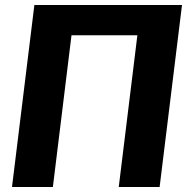

<svg xmlns="http://www.w3.org/2000/svg" viewBox="-20 -748 762 768"><path d="M618.5 0H455L529.5 -607H266L191.5 0H28L117.5 -728H708Z"/></svg>

Font: Lato ExtraBold
Style: Italic
Weight: 800
Italic angle: -7°
Designer: Lukasz Dziedzic with Adam Twardoch and Botio Nikoltchev
Foundry: tyPoland Lukasz Dziedzic
Version: Version 2.015; 2015-08-06; http://www.latofonts.com/